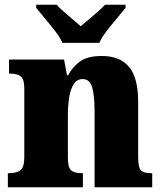

<svg xmlns="http://www.w3.org/2000/svg" viewBox="-20 -786 682 806"><path d="M13 0V-59H17Q49 -59 65.5 -71Q82 -83 82 -127V-413Q82 -454 67 -465.5Q52 -477 22 -477H18V-536H249L261 -470H266Q283 -503 314.5 -527Q346 -551 408 -551Q483 -551 521.5 -505.5Q560 -460 560 -359V-129Q560 -83 571.5 -71Q583 -59 615 -59H619V0H377V-320Q377 -384 367 -419Q357 -454 327 -454Q303 -454 289.5 -433Q276 -412 270.5 -377.5Q265 -343 265 -303V-124Q265 -82 279 -70.5Q293 -59 324 -59H328V0ZM242 -606Q232 -629 211.5 -655.5Q191 -682 169 -708Q147 -734 132 -753V-766H218Q227 -755 246 -738.5Q265 -722 285 -705Q305 -688 319 -676Q333 -688 353.5 -705Q374 -722 392.5 -738.5Q411 -755 421 -766H507V-753Q492 -734 470 -708Q448 -682 427.5 -655.5Q407 -629 397 -606Z"/></svg>

Font: Noto Serif Myanmar SemiCondensed Black
Style: Regular
Weight: 900
Width: 4
Designer: Ben Mitchell and the Monotype Design Team
Foundry: Monotype Imaging Inc.
Version: Version 2.106; ttfautohint (v1.8.4.7-5d5b)